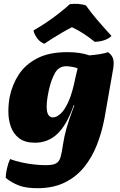

<svg xmlns="http://www.w3.org/2000/svg" viewBox="-20 -741 631 1009"><path d="M177 248Q117 248 80 234Q43 220 10 194Q10 174 16.5 145Q23 116 33 95Q60 105 93.5 112.5Q127 120 160.5 123.5Q194 127 220 127Q257 127 274 118Q291 109 298 85.5Q305 62 311 19Q317 -22 329 -65Q341 -108 363 -167L371 -187H367Q331 -84 281.5 -37.5Q232 9 164 9Q111 9 80.5 -14.5Q50 -38 37 -75Q24 -112 24 -154Q24 -196 31 -232Q44 -296 78.5 -349Q113 -402 175.5 -434.5Q238 -467 334 -467Q370 -467 398.5 -462.5Q427 -458 450 -450Q484 -453 507.5 -457Q531 -461 548 -467Q569 -451 574.5 -431.5Q580 -412 575 -381L529 -119Q515 -45 489 21Q463 87 421.5 138Q380 189 319.5 218.5Q259 248 177 248ZM236 -264Q206 -124 259 -124Q276 -124 297.5 -142.5Q319 -161 340 -207.5Q361 -254 377 -336L388 -382Q376 -387 357.5 -390Q339 -393 328 -393Q289 -393 268.5 -356.5Q248 -320 236 -264ZM213 -511Q188 -521 173.5 -542.5Q159 -564 156 -581Q188 -599 223 -622.5Q258 -646 290.5 -671.5Q323 -697 347 -719Q367 -722 390 -720.5Q413 -719 432 -712Q458 -675 490.5 -637Q523 -599 566 -552Q537 -524 478 -521Q450 -544 418.5 -564.5Q387 -585 358 -598Q336 -587 308.5 -571Q281 -555 255.5 -539Q230 -523 213 -511Z"/></svg>

Font: Vollkorn Black
Style: Italic
Weight: 900
Italic angle: -11°
Designer: Friedrich Althausen
Foundry: Friedrich Althausen
Version: Version 5.000; ttfautohint (v1.8.3)